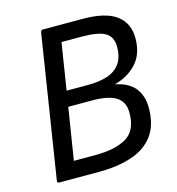

<svg xmlns="http://www.w3.org/2000/svg" viewBox="-100 -741 761 827"><g transform="rotate(-15 281.0 -327.5)"><path d="M64 0Q53 0 55 -10L155 -645Q157 -655 166 -655H341Q445 -655 493 -619Q541 -583 541 -516Q541 -447 504 -405.5Q467 -364 406 -347V-346Q465 -334 492 -299Q519 -264 519 -211Q519 -135 484.5 -88.5Q450 -42 387 -21Q324 0 240 0ZM148 -74H246Q333 -74 383 -103.5Q433 -133 433 -212Q433 -261 398.5 -283Q364 -305 290 -305H185ZM196 -374H293Q342 -374 378.5 -386Q415 -398 435 -426Q455 -454 455 -501Q455 -545 424 -563.5Q393 -582 319 -582H229Z"/></g></svg>

Font: Sofia Sans Hairline
Style: Italic
Weight: 1
Italic angle: -9°
Designer: Botio Nikoltchev, Ani Petrova
Foundry: lettersoup
Version: Version 4.102